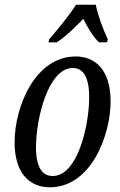

<svg xmlns="http://www.w3.org/2000/svg" viewBox="-20 -786 509 816"><path d="M189 -619 186 -606H221C260 -631 297 -668 334 -706C351 -671 376 -629 401 -606H435L438 -619C420 -657 396 -720 387 -766H303C275 -721 222 -657 189 -619ZM192 10C367 10 450 -211 450 -355C450 -490 384 -546 302 -546C129 -546 42 -332 42 -181C42 -53 103 10 192 10ZM204 -38C161 -38 133 -72 133 -161C133 -282 185 -497 289 -497C332 -497 359 -462 359 -372C359 -253 310 -38 204 -38Z"/></svg>

Font: Noto Serif ExtraCondensed
Style: Italic
Weight: 400
Width: 2
Italic angle: -12°
Designer: Monotype Design Team
Foundry: Monotype Imaging Inc.
Version: Version 2.014